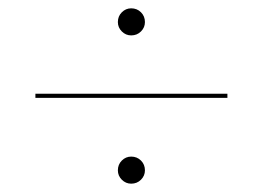

<svg xmlns="http://www.w3.org/2000/svg" viewBox="-20 -565 630 461"><path d="M65 -330V-340H526V-330ZM263 -512Q263 -526 272.5 -535.5Q282 -545 295 -545Q309 -545 318.5 -535.5Q328 -526 328 -512Q328 -499 318.5 -489.5Q309 -480 295 -480Q282 -480 272.5 -489.5Q263 -499 263 -512ZM263 -156Q263 -170 272.5 -179.5Q282 -189 295 -189Q309 -189 318.5 -179.5Q328 -170 328 -156Q328 -143 318.5 -133.5Q309 -124 295 -124Q282 -124 272.5 -133.5Q263 -143 263 -156Z"/></svg>

Font: Aleo Thin
Style: Regular
Weight: 250
Designer: Alessio Laiso
Foundry: Alessio Laiso
Version: Version 2.001;gftools[0.9.29]